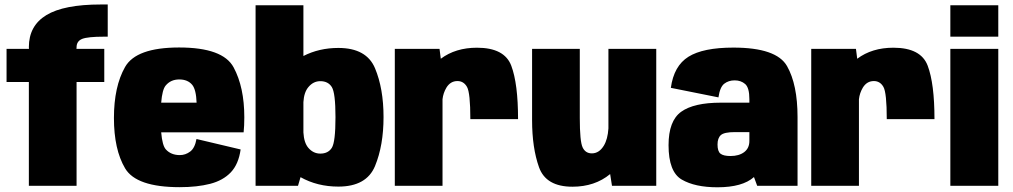

<svg xmlns="http://www.w3.org/2000/svg" viewBox="-20 -808 4406 835"><path d="M105.5 0V-451.5H8.5V-595.5H106L105.5 -603Q105.5 -696 181.5 -742.2Q257.5 -788.5 418.5 -788.5H448.5V-648.5H432.5Q361.5 -648.5 337.2 -638.8Q313 -629 313 -602.5L312.5 -595.5H433.5V-451.5H313V0Z M761.5 6Q572.5 6 524 -76Q475.5 -158 475.5 -294.8Q475.5 -431.5 523.8 -516.5Q572 -601.5 759 -601.5Q949.5 -601.5 996 -515Q1042.5 -428.5 1042.5 -298Q1042.5 -261 1039.5 -232.5H681Q686 -174.5 701.5 -158Q724 -133.5 762 -133.5Q786.5 -133.5 807 -148.8Q827.5 -164 834.5 -203.5L1026.5 -158Q1017.5 -94 983.8 -58.5Q950 -23 893.8 -8.5Q837.5 6 761.5 6ZM681 -361.5H835Q833 -418 816 -439Q796.5 -462.5 759.5 -462.5Q722.5 -462.5 700.5 -436Q685.5 -418 681 -361.5Z M1091.5 0V-785H1299.5V-564.5Q1368 -599.5 1451.5 -599.5Q1574 -599.5 1611 -511Q1648 -422.5 1648 -299Q1648 -175.5 1611 -86Q1574 3.5 1451.5 3.5Q1360 3.5 1287 -37.5L1276 0ZM1299.5 -364V-232Q1302 -187 1321 -165Q1342.5 -140 1373 -140Q1407 -140 1423 -165Q1439 -190 1439 -298.5Q1439 -404 1423 -429.5Q1407 -455 1373 -455Q1342.5 -455 1321 -429Q1302 -406.5 1299.5 -364Z M2025.5 -290Q2025.5 -404.5 2011 -430Q1996.5 -455.5 1969.5 -455.5Q1939 -455.5 1921.5 -427Q1907.5 -403.5 1904.5 -376.5V0H1697V-595.5H1891.5L1897 -552.5Q1961 -600.5 2054.5 -600.5Q2174 -600.5 2203.5 -522.2Q2233 -444 2233 -290Z M2641.5 0 2633.5 -51Q2567 4 2469.5 4Q2354.5 4 2324.2 -80.5Q2294 -165 2294 -285.5V-595.5H2501.5V-294Q2501.5 -193 2513.8 -167Q2526 -141 2554 -141Q2585.5 -141 2606 -174.5Q2623 -202.5 2626 -249.5V-595.5H2834V0Z M3273 0 3259 -38Q3209 6.5 3100 6.5Q3002.5 6.5 2945 -27Q2887.5 -60.5 2887.5 -176.5Q2887.5 -282.5 2942.5 -322Q2997.5 -361.5 3115 -361.5H3239V-377Q3239 -426.5 3220.8 -442.5Q3202.5 -458.5 3175 -458.5Q3148.5 -458.5 3129.8 -444Q3111 -429.5 3104.5 -384.5L2897.5 -426Q2910.5 -521.5 2974 -561.2Q3037.5 -601 3169.5 -601Q3357 -601 3402.8 -520.5Q3448.5 -440 3448.5 -299V0ZM3239 -195V-233.5H3176.5Q3129.5 -233.5 3115 -220.5Q3100.5 -207.5 3100.5 -179.5Q3100.5 -150 3113.2 -139.8Q3126 -129.5 3157 -129.5Q3194 -129.5 3216.5 -146.5Q3239 -163.5 3239 -195Z M3836.5 -290Q3836.5 -404.5 3822 -430Q3807.5 -455.5 3780.5 -455.5Q3750 -455.5 3732.5 -427Q3718.5 -403.5 3715.5 -376.5V0H3508V-595.5H3702.5L3708 -552.5Q3772 -600.5 3865.5 -600.5Q3985 -600.5 4014.5 -522.2Q4044 -444 4044 -290Z M4113 0V-595.5H4321.5V0ZM4113 -785H4321.5V-648.5H4113Z"/></svg>

Font: Anybody Black
Style: Regular
Weight: 900
Designer: Tyler Finck
Foundry: Etcetera Type Company
Version: Version 1.010; ttfautohint (v1.8.3) -l 8 -r 50 -G 200 -x 14 